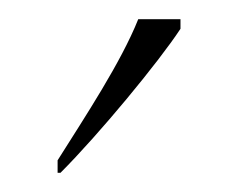

<svg xmlns="http://www.w3.org/2000/svg" viewBox="-20 -786 248 200"><path d="M40 -619V-606H43C83 -646 145 -721 168 -756V-766H124C106 -721 69 -665 40 -619Z"/></svg>

Font: Noto Serif Thai SemiCondensed Thin
Style: Regular
Weight: 100
Width: 4
Designer: Monotype Design Team
Foundry: Monotype Imaging Inc.
Version: Version 2.002